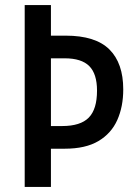

<svg xmlns="http://www.w3.org/2000/svg" viewBox="-20 -734 536 754"><path d="M464 -383Q464 -315 440.5 -262.5Q417 -210 366.5 -180Q316 -150 234 -150H180V0H77V-714H180V-594H238Q355 -594 409.5 -540Q464 -486 464 -383ZM224 -239Q296 -239 328.5 -272Q361 -305 361 -378Q361 -444 330.5 -474.5Q300 -505 234 -505H180V-239Z"/></svg>

Font: Noto Sans Georgian Condensed Medium
Style: Regular
Weight: 500
Width: 3
Designer: Monotype Design Team, Akaki Razmadze
Foundry: Google LLC
Version: Version 2.005; ttfautohint (v1.8.4.7-5d5b)